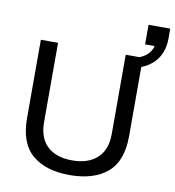

<svg xmlns="http://www.w3.org/2000/svg" viewBox="-94 -951 950 1045"><g transform="rotate(10 381.0 -428.0)"><path d="M360 12Q229 12 154 -51Q79 -114 79 -253V-686H174V-248Q174 -160 223 -114.5Q272 -69 360 -69Q448 -69 498 -114.5Q548 -160 548 -248V-686H643V-253Q643 -114 568 -51Q493 12 360 12ZM560 -615V-671Q629 -679 664.5 -710Q700 -741 700 -800L762 -814Q762 -730 711 -678.5Q660 -627 560 -615ZM642 -760V-868H762V-814L721 -760Z"/></g></svg>

Font: Archivo VF Beta
Style: Regular
Weight: 400
Designer: Hector Gatti
Foundry: Omnibus-Type
Version: Version 1.002